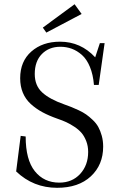

<svg xmlns="http://www.w3.org/2000/svg" viewBox="-20 -873 570 906"><path d="M198.7 -719.2 182.1 -742.7 332 -853 365.2 -807.1ZM249.5 13.2Q137.2 13.2 56.2 -64L77.6 -231.9L101.1 -229Q101.1 -119.1 144.3 -65.2Q187.5 -11.2 259.8 -11.2Q320.3 -11.2 358.2 -52.2Q396 -93.3 396 -156.2Q396 -183.6 387 -207Q377.9 -230.5 364.5 -246.1Q351.1 -261.7 330.6 -275.1Q310.1 -288.6 292.5 -296.6Q274.9 -304.7 252 -312.5Q210.4 -327.1 180.2 -343.5Q149.9 -359.9 125.2 -382.3Q100.6 -404.8 87.9 -435.3Q75.2 -465.8 75.2 -503.9Q75.2 -583.5 127.9 -629.9Q180.7 -676.3 263.2 -676.3Q360.8 -676.3 429.2 -602.5L451.2 -669.4H473.6L445.8 -472.2H423.3Q419.4 -521 404.3 -557.4Q389.2 -593.8 366.5 -613.8Q343.8 -633.8 318.4 -643.1Q293 -652.3 264.6 -652.3Q211.4 -652.3 177.7 -618.2Q144 -584 144 -523.9Q144 -469.2 179 -437Q213.9 -404.8 283.2 -380.4Q303.7 -373 316.9 -367.9Q330.1 -362.8 351.3 -352.8Q372.6 -342.8 386.7 -332.8Q400.9 -322.8 417.5 -307.1Q434.1 -291.5 443.8 -273.9Q453.6 -256.3 460.2 -232.4Q466.8 -208.5 466.8 -181.2Q466.8 -95.2 408.7 -41Q350.6 13.2 249.5 13.2Z"/></svg>

Font: Elstob Light
Style: Regular
Weight: 300
Designer: Peter S. Baker
Version: Version 1.015